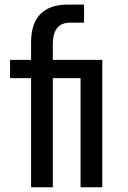

<svg xmlns="http://www.w3.org/2000/svg" viewBox="-20 -791 542 811"><path d="M22.5 -460.9V-538.1H111.3V-612.3Q111.3 -693.4 151.4 -732.4Q191.4 -771.5 263.7 -771.5H335V-695.3H276.4Q203.1 -695.3 203.1 -604.5V-538.1H412.1V0H320.3V-460.9H203.1V0H111.3V-460.9Z"/></svg>

Font: Gothic A1 Medium
Style: Regular
Weight: 500
Designer: HanYang I&C Co.,Ltd.
Foundry: HanYang I&C Co.,Ltd.
Version: Version 2.50